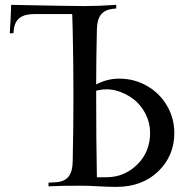

<svg xmlns="http://www.w3.org/2000/svg" viewBox="-20 -752 748 775"><path d="M273.4 -632.3Q272.5 -677.7 271.5 -695.3H119.6Q79.6 -695.3 59.3 -679.7Q39.1 -664.1 35.6 -631.3L34.2 -617.7H19.5Q23.9 -685.1 24.9 -732.4Q262.2 -727.5 322.3 -727.5Q374.5 -727.5 449.2 -732.4V-717.8L435.5 -716.3Q403.3 -712.9 387.5 -692.9Q371.6 -672.9 371.1 -632.3Q368.2 -510.3 368.2 -411.1Q412.6 -434.6 460.9 -434.6Q522.5 -434.6 573.7 -405Q625 -375.5 654.3 -325Q683.6 -274.4 683.6 -215.3Q683.6 -123 618.7 -60.3Q553.7 2.4 448.7 2.4Q419.9 2.4 376.7 0Q333.5 -2.4 314 -2.4Q216.8 -2.4 175.8 0V-14.6L209 -16.6Q241.2 -19.5 257.1 -39.6Q272.9 -59.6 273.4 -100.1Q276.4 -227.1 276.4 -366.2Q276.4 -505.4 273.4 -632.3ZM368.2 -385.7V-366.7Q368.2 -184.6 371.1 -36.6H410.2Q481.4 -36.6 533.7 -87.6Q585.9 -138.7 585.9 -216.3Q585.9 -255.4 567.9 -291.5Q549.8 -327.6 519.5 -351.3Q489.3 -375 450 -386Q410.6 -397 368.2 -385.7Z"/></svg>

Font: Flanker
Style: Regular
Weight: 400
Designer: Flanker
Foundry: Flanker
Version: Version 2.027